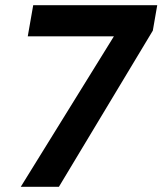

<svg xmlns="http://www.w3.org/2000/svg" viewBox="-20 -720 626 740"><path d="M60 0 419 -580H87L108 -700H586L569 -602L207 0Z"/></svg>

Font: DM Sans 16pt ExtraBold
Style: Italic
Weight: 800
Italic angle: -10°
Version: Version 4.004;gftools[0.9.30]